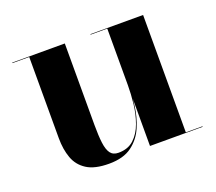

<svg xmlns="http://www.w3.org/2000/svg" viewBox="-87 -577 792 704"><g transform="rotate(-20 308.5 -225.0)"><path d="M228.5 10Q172.5 10 141.8 -9.8Q111 -29.5 98.8 -63.5Q86.5 -97.5 86.5 -141V-458H21V-460H226V-142Q226 -100 229.5 -72Q233 -44 243.2 -30Q253.5 -16 274.5 -16Q312 -16 335 -37.5Q358 -59 370.2 -93Q382.5 -127 386.8 -165.2Q391 -203.5 391 -237L393.5 -239.5Q393.5 -202.5 388.5 -159.5Q383.5 -116.5 367.2 -78Q351 -39.5 318 -14.8Q285 10 228.5 10ZM391 0V-458H326V-460H531.5V-2H596.5V0Z"/></g></svg>

Font: Bodoni Moda 96pt
Style: Bold
Weight: 700
Version: Version 2.005